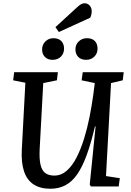

<svg xmlns="http://www.w3.org/2000/svg" viewBox="-20 -1147 805 1181"><path d="M632 -64 717 -51 710 0H539L532 -12L568 -369H564Q540 -266 513 -192.5Q486 -119 454 -73.5Q422 -28 381.5 -7Q341 14 290 14Q228 14 187 -12.5Q146 -39 128 -92.5Q110 -146 114 -225L136 -638L61 -653L67 -703H336L330 -653L246 -636L224 -230Q221 -171 229 -135Q237 -99 258 -83Q279 -67 314 -67Q356 -67 390 -96.5Q424 -126 450.5 -177.5Q477 -229 497 -293.5Q517 -358 531 -428.5Q545 -499 554 -566L563 -636L482 -653L489 -703H741L735 -653L663 -636ZM239 -843Q239 -872 259 -892Q279 -912 309 -912Q340 -912 357 -894.5Q374 -877 374 -848Q374 -818 354.5 -798.5Q335 -779 303 -779Q274 -779 256.5 -796.5Q239 -814 239 -843ZM444 -843Q444 -873 464.5 -892.5Q485 -912 515 -912Q546 -912 563 -895Q580 -878 580 -848Q580 -818 560 -798.5Q540 -779 510 -779Q479 -779 461.5 -796.5Q444 -814 444 -843ZM455 -1103Q468 -1115 478.5 -1121Q489 -1127 500 -1127Q519 -1127 531.5 -1113Q544 -1099 544 -1078Q544 -1069 542 -1059Q540 -1049 535 -1038L342 -950L321 -980Z"/></svg>

Font: Literata 18pt Medium
Style: Italic
Weight: 500
Italic angle: -2°
Designer: Latin by Veronika Burian and Jose Scaglione. Greek by Irene Vlachou. Cyrillic by Vera Evstafieva
Foundry: TypeTogether
Version: Version 3.103;gftools[0.9.29]